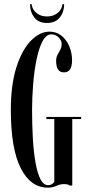

<svg xmlns="http://www.w3.org/2000/svg" viewBox="-20 -856 407 886"><path d="M201 10Q121.5 10 75.8 -79.8Q30 -169.5 30 -349Q30 -466 56 -546.5Q82 -627 123 -668.5Q164 -710 208.5 -710Q240.5 -710 263.8 -691.2Q287 -672.5 299.8 -642.2Q312.5 -612 312.5 -578Q312.5 -522 275.5 -522Q255.5 -522 247.2 -536.5Q239 -551 239 -575Q239 -591 245.2 -602.8Q251.5 -614.5 258 -626.2Q264.5 -638 264.5 -653.5Q264.5 -670 250.2 -683.8Q236 -697.5 217 -697.5Q192.5 -697.5 175.5 -664.2Q158.5 -631 148 -578.2Q137.5 -525.5 132.8 -465Q128 -404.5 128 -349Q128 -281.5 131.5 -219Q135 -156.5 143.5 -107.5Q152 -58.5 166.2 -30Q180.5 -1.5 202 -1.5Q212.5 -1.5 219.8 -6.5Q227 -11.5 230.5 -16.5V-306.5H194V-316.5H354.5V-306.5H313.5V0H301Q300.5 -1.5 294.5 -4Q288.5 -6.5 275 -6.5Q258 -6.5 240 1.8Q222 10 201 10ZM197 -750Q158 -750 138.2 -775.5Q118.5 -801 118.5 -836.5H126Q129 -811 149 -795.5Q169 -780 197 -780Q225 -780 245 -795.5Q265 -811 268.5 -836.5H276Q276 -801 256 -775.5Q236 -750 197 -750Z"/></svg>

Font: Imbue 100pt Medium
Style: Regular
Weight: 500
Designer: Tyler Finck
Foundry: Etcetera Type Company
Version: Version 1.102; ttfautohint (v1.8.3)